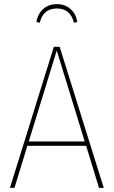

<svg xmlns="http://www.w3.org/2000/svg" viewBox="-20 -907 549 927"><path d="M458 0 396 -203H112L50 0H28L240 -681H268L481 0ZM119 -224H389L254 -663ZM353 -801 337 -797Q329 -831 308 -848.5Q287 -866 255 -866Q188 -866 172 -797L156 -801Q162 -840 188.5 -863.5Q215 -887 255 -887Q294 -887 320.5 -863.5Q347 -840 353 -801Z"/></svg>

Font: Fira Sans Condensed Thin
Style: Regular
Weight: 250
Width: 3
Designer: Carrois Corporate & Edenspiekermann AG
Foundry: Carrois Corporate GbR & Edenspiekermann AG
Version: Version 4.203